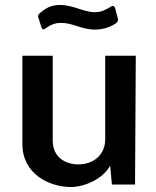

<svg xmlns="http://www.w3.org/2000/svg" viewBox="-20 -742 629 772"><path d="M444 -647C454 -654 456 -659 454 -667L443 -709C440 -719 433 -720 425 -715C408 -704 388 -693 362 -693C317 -693 274 -722 221 -722C183 -722 161 -707 140 -689C131 -681 132 -677 135 -669L146 -634C150 -622 155 -622 163 -628C183 -641 198 -650 226 -650C274 -650 307 -623 362 -623C399 -623 428 -636 444 -647ZM263 10C325 10 396 -26 423 -76L430 0H523L526 -518H403V-181C402 -116 353 -81 295 -81C245 -81 192 -108 192 -177V-518H70V-163C70 -42 178 9 263 10Z"/></svg>

Font: United Sans SemiBold
Style: Regular
Weight: 600
Designer: Pablo Impallari, Rodrigo Fuenzalida (Modified by Dan O. Williams)
Version: Version 1.000;PS 001.000;hotconv 1.0.88;makeotf.lib2.5.64775